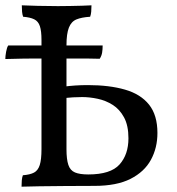

<svg xmlns="http://www.w3.org/2000/svg" viewBox="-25 -699 667 722"><path d="M56 3Q56 -10 57 -21Q58 -32 61 -40Q88 -42 103 -50Q118 -58 124.5 -78.5Q131 -99 131 -138V-549Q131 -582 125 -600.5Q119 -619 103.5 -626.5Q88 -634 62 -636Q59 -644 58 -655Q57 -666 57 -679Q76 -678 117 -677Q158 -676 193 -676Q216 -676 239.5 -676.5Q263 -677 283.5 -677.5Q304 -678 319 -679Q319 -666 318 -655Q317 -644 314 -636Q282 -634 262.5 -626Q243 -618 234 -595Q225 -572 225 -529V-138Q225 -100 232 -79Q239 -58 257 -50.5Q275 -43 307 -43Q391 -43 424.5 -80.5Q458 -118 458 -179Q458 -227 441.5 -257.5Q425 -288 399 -304.5Q373 -321 342.5 -327.5Q312 -334 284 -334Q269 -334 250 -333Q231 -332 213 -330V-373Q236 -376 258 -377.5Q280 -379 306 -379Q386 -379 445 -362Q504 -345 535.5 -305.5Q567 -266 567 -199Q567 -143 542.5 -98Q518 -53 466 -26.5Q414 0 330 0Q273 0 219.5 0.5Q166 1 123.5 1.5Q81 2 56 3ZM-5 -477Q-5 -488 -2 -504.5Q1 -521 6 -528H158H200H361Q361 -513 359 -501Q357 -489 350 -478Q321 -479 298 -479Q275 -479 251 -479Q227 -479 198 -479H157Q130 -479 107 -479Q84 -479 58 -478.5Q32 -478 -5 -477Z"/></svg>

Font: Vollkorn
Style: Regular
Weight: 400
Designer: Friedrich Althausen
Foundry: Friedrich Althausen
Version: Version 4.104